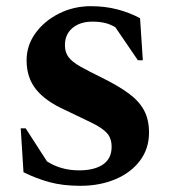

<svg xmlns="http://www.w3.org/2000/svg" viewBox="-20 -591 550 621"><path d="M240 10Q183 10 139.5 -2Q96 -14 56 -34L47 -176H63L132 -69Q177 -40 236 -40Q285 -40 313 -59Q341 -78 341 -116Q341 -144 326 -160.5Q311 -177 277.5 -193.5Q244 -210 189 -236Q127 -264 96.5 -302Q66 -340 66 -396Q66 -444 94.5 -483.5Q123 -523 170.5 -547Q218 -571 274 -571Q320 -571 360 -560.5Q400 -550 433 -532L442 -396H426L353 -503Q336 -513 318.5 -517Q301 -521 279 -521Q239 -521 214.5 -500.5Q190 -480 190 -445Q190 -422 201.5 -406.5Q213 -391 239.5 -376Q266 -361 309 -340Q362 -314 396 -289Q430 -264 446 -234Q462 -204 462 -162Q462 -110 432.5 -71Q403 -32 352.5 -11Q302 10 240 10Z"/></svg>

Font: Spectral SC
Style: Bold
Weight: 700
Designer: Jean-Baptiste Levee
Foundry: Production Type
Version: Version 2.001